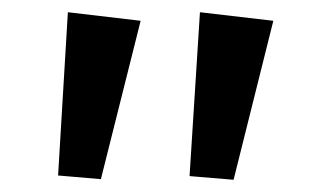

<svg xmlns="http://www.w3.org/2000/svg" viewBox="-20 -757 527 314"><path d="M91 -737 210 -723 145 -464 75 -470ZM307 -737 427 -723 362 -463 290 -469Z"/></svg>

Font: BioRhyme SemiExpanded Medium
Style: Regular
Weight: 500
Width: 6
Designer: Aoife Mooney
Foundry: Aoife Mooney Type
Version: Version 1.600;gftools[0.9.33]